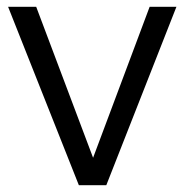

<svg xmlns="http://www.w3.org/2000/svg" viewBox="-20 -547 541 567"><path d="M3.9 -526.9H86.9L254.9 -81.1L421.9 -526.9H501L293.9 0H212.9Z"/></svg>

Font: Montserrat Light
Style: Regular
Weight: 300
Designer: Julieta Ulanovsky
Foundry: Julieta Ulanovsky
Version: Version 1.000;PS 002.000;hotconv 1.0.70;makeotf.lib2.5.58329